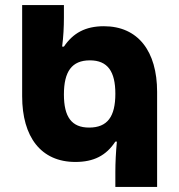

<svg xmlns="http://www.w3.org/2000/svg" viewBox="-20 -734 704 754"><path d="M433 0H597V-373C597 -533 522 -631 388 -631C315 -631 267 -604 231 -551H224C229 -589 231 -629 231 -664V-714H67V-356C67 -196 141 -98 276 -98C348 -98 397 -123 433 -178H439C435 -136 433 -94 433 -59ZM330 -233C261 -233 231 -275 231 -363C231 -453 262 -497 333 -497C403 -497 433 -453 433 -366C433 -276 402 -233 330 -233Z"/></svg>

Font: Noto Sans Georgian SemiCondensed Extra
Style: Regular
Weight: 800
Width: 4
Designer: Monotype Design Team
Foundry: Monotype Imaging Inc.
Version: Version 1.901